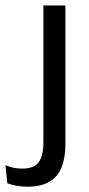

<svg xmlns="http://www.w3.org/2000/svg" viewBox="-78 -508 328 706"><path d="M81.5 -95.5V-488H162.5V-95.5ZM22 178.5Q0.5 178.5 -18.5 174.8Q-37.5 171 -51 166L-58 99Q-44 105.5 -28.8 108.8Q-13.5 112 3 112Q48 112 64.8 87.8Q81.5 63.5 81.5 18V-136.5H162.5V22Q162.5 71 149 106Q135.5 141 104.5 159.8Q73.5 178.5 22 178.5Z"/></svg>

Font: Anek Latin Medium
Style: Regular
Weight: 400
Version: Version 1.003